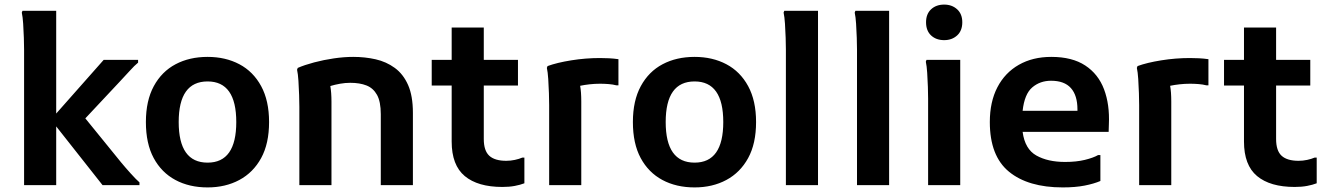

<svg xmlns="http://www.w3.org/2000/svg" viewBox="-20 -807 5783 837"><path d="M225 0H85V-591Q85 -611 84 -642Q83 -673 81 -703.5Q79 -734 75 -752L78 -760H225V-312L432 -546H582V-534Q567 -522 544.5 -497Q522 -472 501 -450L352 -291L508 -99Q527 -76 550.5 -50Q574 -24 588 -12V0H427L225 -256Z M616 -275Q616 -368 650.5 -431.5Q685 -495 745.5 -527Q806 -559 885 -559Q963 -559 1023.5 -527Q1084 -495 1118.5 -431.5Q1153 -368 1153 -275Q1153 -181 1118.5 -118Q1084 -55 1023.5 -22.5Q963 10 885 10Q805 10 744.5 -22.5Q684 -55 650 -118Q616 -181 616 -275ZM759 -275Q759 -98 885 -98Q1010 -98 1010 -275Q1010 -452 885 -452Q759 -452 759 -275Z M1285 0V-341Q1285 -361 1284 -392.5Q1283 -424 1281 -454.5Q1279 -485 1275 -503L1278 -511Q1308 -524 1349.5 -535Q1391 -546 1435.5 -552.5Q1480 -559 1520 -559Q1571 -559 1617.5 -548.5Q1664 -538 1701 -511Q1738 -484 1759 -436.5Q1780 -389 1780 -315V0H1640V-309Q1640 -364 1623.5 -393.5Q1607 -423 1577.5 -434.5Q1548 -446 1507 -446Q1485 -446 1462.5 -442Q1440 -438 1420 -432Q1425 -403 1425 -364V0Z M2170 8Q2063 8 2006 -39.5Q1949 -87 1949 -190V-434H1862V-546H1949V-687H2089V-546H2238V-434H2089V-201Q2089 -150 2113 -128Q2137 -106 2187 -106Q2206 -106 2224.5 -110Q2243 -114 2257 -120H2266V-8Q2248 -1 2224 3.5Q2200 8 2170 8Z M2374 0V-349Q2374 -369 2373 -400.5Q2372 -432 2370 -462.5Q2368 -493 2364 -511L2367 -519Q2408 -534 2470.5 -544Q2533 -554 2595 -554Q2614 -554 2634.5 -553Q2655 -552 2676 -549V-435H2667Q2652 -439 2633 -440.5Q2614 -442 2596 -442Q2573 -442 2550.5 -439.5Q2528 -437 2509 -433Q2514 -407 2514 -364V0Z M2739 -275Q2739 -368 2773.5 -431.5Q2808 -495 2868.5 -527Q2929 -559 3008 -559Q3086 -559 3146.5 -527Q3207 -495 3241.5 -431.5Q3276 -368 3276 -275Q3276 -181 3241.5 -118Q3207 -55 3146.5 -22.5Q3086 10 3008 10Q2928 10 2867.5 -22.5Q2807 -55 2773 -118Q2739 -181 2739 -275ZM2882 -275Q2882 -98 3008 -98Q3133 -98 3133 -275Q3133 -452 3008 -452Q2882 -452 2882 -275Z M3406 0V-591Q3406 -611 3405 -642Q3404 -673 3402 -703.5Q3400 -734 3396 -752L3399 -760H3546V0Z M3716 0V-591Q3716 -611 3715 -642Q3714 -673 3712 -703.5Q3710 -734 3706 -752L3709 -760H3856V0Z M4096 -632Q4061 -632 4039 -652.5Q4017 -673 4017 -710Q4017 -746 4039 -766.5Q4061 -787 4096 -787Q4130 -787 4152.5 -766.5Q4175 -746 4175 -710Q4175 -673 4152.5 -652.5Q4130 -632 4096 -632ZM4026 0V-377Q4026 -397 4025 -428Q4024 -459 4022 -489.5Q4020 -520 4016 -538L4019 -546H4166V0Z M4613 10Q4462 10 4378.5 -58.5Q4295 -127 4295 -275Q4295 -363 4328 -426.5Q4361 -490 4421.5 -524.5Q4482 -559 4563 -559Q4654 -559 4711 -521.5Q4768 -484 4793 -417.5Q4818 -351 4814 -265L4813 -232H4438Q4448 -157 4498 -129Q4548 -101 4623 -101Q4672 -101 4709 -110Q4746 -119 4767 -131H4777V-18Q4749 -6 4708.5 2Q4668 10 4613 10ZM4562 -455Q4514 -455 4480 -426Q4446 -397 4438 -324H4677V-330Q4677 -391 4648.5 -423Q4620 -455 4562 -455Z M4946 0V-349Q4946 -369 4945 -400.5Q4944 -432 4942 -462.5Q4940 -493 4936 -511L4939 -519Q4980 -534 5042.5 -544Q5105 -554 5167 -554Q5186 -554 5206.5 -553Q5227 -552 5248 -549V-435H5239Q5224 -439 5205 -440.5Q5186 -442 5168 -442Q5145 -442 5122.5 -439.5Q5100 -437 5081 -433Q5086 -407 5086 -364V0Z M5624 8Q5517 8 5460 -39.5Q5403 -87 5403 -190V-434H5316V-546H5403V-687H5543V-546H5692V-434H5543V-201Q5543 -150 5567 -128Q5591 -106 5641 -106Q5660 -106 5678.5 -110Q5697 -114 5711 -120H5720V-8Q5702 -1 5678 3.5Q5654 8 5624 8Z"/></svg>

Font: Kufam SemiBold
Style: Regular
Weight: 600
Designer: Wael Morcos, Artur Schmal
Foundry: Original Type
Version: Version 1.300; ttfautohint (v1.8.3)